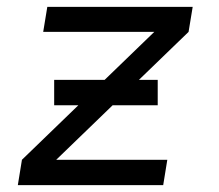

<svg xmlns="http://www.w3.org/2000/svg" viewBox="-20 -540 640 560"><path d="M32 0 44 -74 430 -447H106L118 -520H542L530 -447L144 -74H468L456 0ZM138 -233V-307H440V-233Z"/></svg>

Font: Iosevka Custom Oblique
Style: Regular
Weight: 400
Italic angle: -9°
Designer: Belleve Invis
Foundry: Belleve Invis
Version: Version 27.0.1